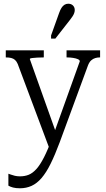

<svg xmlns="http://www.w3.org/2000/svg" viewBox="-20 -779 566 1030"><path d="M290 -41 279 -9 244 15 75 -436Q69 -450 60.5 -457.5Q52 -465 40 -468Q28 -471 11 -471V-509H215V-471H214Q197 -471 179.5 -470Q162 -469 151 -467.5Q140 -466 140 -462ZM300 -15Q275 52 251.5 99.5Q228 147 203 176Q178 205 149.5 218Q121 231 87 231Q65 231 50 227Q35 223 25 217V153Q29 154 38 157.5Q47 161 59.5 164Q72 167 87 167Q113 167 134 158.5Q155 150 175 128Q195 106 216 65Q237 24 261 -41L267 -57L408 -450Q408 -457 398 -461.5Q388 -466 372 -468.5Q356 -471 339 -471H337V-509H517V-471H515Q503 -471 491 -467.5Q479 -464 469 -455Q459 -446 452 -428ZM297 -709Q303 -726 310 -737Q317 -748 326 -753.5Q335 -759 346 -759Q362 -759 371.5 -749.5Q381 -740 381 -725Q381 -717 378 -708.5Q375 -700 369 -691Q363 -682 356 -673L277 -572H254V-589Z"/></svg>

Font: Roboto Serif 28pt Condensed Light
Style: Regular
Weight: 300
Width: 3
Designer: Greg Gazdowicz
Foundry: Commercial Type
Version: Version 1.008